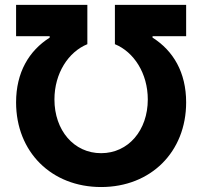

<svg xmlns="http://www.w3.org/2000/svg" viewBox="-20 -747 818 777"><path d="M45.1 -600.5H181.1V-594.8C97.3 -541.5 45.1 -454.2 45.1 -332.7C45.1 -132.1 188.2 9.9 389.2 9.9C590.2 9.9 733.3 -132.1 733.3 -332.7C733.3 -454.2 681.1 -541.9 597.3 -594.8V-600.5H733.3V-727.3H445V-568.2C521.7 -536.9 578.1 -450.3 578.1 -344.5C578.1 -219.8 499.6 -127.1 389.2 -127.1C278.8 -127.1 200.3 -219.8 200.3 -344.5C200.3 -450.3 256.7 -536.9 333.5 -568.2V-727.3H45.1Z"/></svg>

Font: Inter-Hewn
Style: Bold
Weight: 700
Designer: Rasmus Andersson
Foundry: rsms
Version: Version 3.012;git-f93a4a705